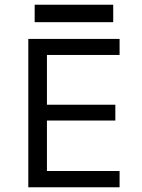

<svg xmlns="http://www.w3.org/2000/svg" viewBox="-20 -794 602 814"><path d="M127 -700V-774H460V-700ZM100 0V-629H487V-561H179V-350H469V-283H179V-69H487V0Z"/></svg>

Font: Karmilla
Style: Regular
Weight: 400
Designer: Jonathan Pinhorn
Version: Version 1.000